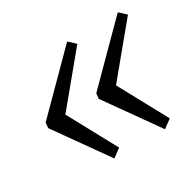

<svg xmlns="http://www.w3.org/2000/svg" viewBox="-100 -632 634 624"><g transform="rotate(-30 217.5 -320.0)"><path d="M220 -523 245 -500 78 -298 84 -343 194 -140 163 -117 26 -310 28 -330ZM410 -523 435 -500 268 -298 274 -343 384 -140 353 -117 216 -310 218 -330Z"/></g></svg>

Font: Pathway Extreme 28pt Light
Style: Italic
Weight: 300
Italic angle: -8°
Designer: Eduardo Rodriguez Tunni
Foundry: Eduardo Rodriguez Tunni
Version: Version 1.001;gftools[0.9.26]